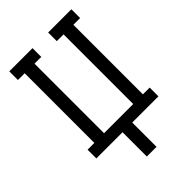

<svg xmlns="http://www.w3.org/2000/svg" viewBox="-273 -838 1146 1146"><g transform="rotate(-45 300.0 -265.0)"><path d="M259 205V0H38V-74H95V-662H38V-735H234V-661H177V-74H423V-662H366V-735H562V-661H505V-74H562V0H341V205Z"/></g></svg>

Font: Iosevka Curly Slab Extended
Style: Regular
Weight: 400
Width: 7
Monospace: yes
Designer: Belleve Invis
Foundry: Belleve Invis
Version: Version 11.1.0; ttfautohint (v1.8.3)